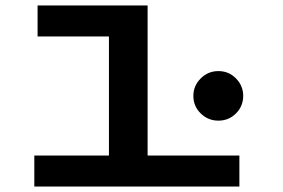

<svg xmlns="http://www.w3.org/2000/svg" viewBox="-20 -685 1040 705"><path d="M106 0V-114H380V-551H118V-665H522V-114H859V0ZM782 -242Q744 -242 717 -268.5Q690 -295 690 -333Q690 -370 717 -397Q744 -424 782 -424Q820 -424 846.5 -397Q873 -370 873 -333Q873 -295 846.5 -268.5Q820 -242 782 -242Z"/></svg>

Font: Inconsolata UltraExpanded ExtraBold
Style: Regular
Weight: 800
Width: 9
Monospace: yes
Designer: Raph Levien, Cyreal, Brenton Simpson
Foundry: Raph Levien, Cyreal, Google
Version: Version 3.001; ttfautohint (v1.8.2.53-6de2)